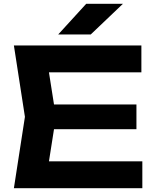

<svg xmlns="http://www.w3.org/2000/svg" viewBox="-20 -989 820 1009"><path d="M697 -440V-310H160V-440ZM274 -375 224 -57 150 -141H728V0H53L111 -375L53 -750H723V-609H150L224 -693ZM433 -969H626L457 -808H286Z"/></svg>

Font: Unbounded Medium
Style: Regular
Weight: 500
Designer: Luke Prowse, Jean-Baptiste Morizot, Fátima Lázaro, Florian Runge
Foundry: NaN
Version: Version 1.700